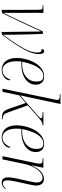

<svg xmlns="http://www.w3.org/2000/svg" viewBox="832 -1632 813 2516"><g transform="rotate(90 1238.0 -373.5)"><path d="M398 13Q398 -24 397.5 -80Q397 -136 396 -200Q395 -264 394.5 -325.5Q394 -387 393 -435.5Q392 -484 392 -507Q376 -472 352.5 -420.5Q329 -369 301 -309.5Q273 -250 245.5 -191Q218 -132 193.5 -81.5Q169 -31 152 3L109 12L108 -465Q107 -493 104.5 -506Q102 -519 93 -522.5Q84 -526 65 -526H45L48 -536H148Q147 -494 147.5 -439.5Q148 -385 148 -325.5Q148 -266 148 -208Q148 -150 148 -100.5Q148 -51 148 -17H151Q168 -51 192 -101Q216 -151 243.5 -209.5Q271 -268 298 -326.5Q325 -385 349 -437.5Q373 -490 390 -527L423 -531Q425 -501 426.5 -450Q428 -399 430 -337Q432 -275 433 -213Q434 -151 434.5 -98Q435 -45 435 -13H438Q512 -115 563.5 -194Q615 -273 641.5 -337.5Q668 -402 668 -460Q668 -492 656 -503Q644 -514 622 -515Q622 -531 630.5 -538.5Q639 -546 651 -546Q688 -546 688 -475Q688 -423 662.5 -357Q637 -291 581 -203Q525 -115 436 4Z M893 10Q826 10 782.5 -40Q739 -90 739 -187Q739 -244 755 -306.5Q771 -369 802 -423.5Q833 -478 878.5 -512Q924 -546 983 -546Q1033 -546 1061 -517Q1089 -488 1089 -436Q1089 -378 1054 -335.5Q1019 -293 960.5 -270.5Q902 -248 829 -248H786Q785 -241 783.5 -220.5Q782 -200 782 -183Q782 -99 813.5 -49.5Q845 0 895 0Q946 0 977 -31Q1008 -62 1023 -105Q1031 -101 1031 -88Q1031 -67 1014 -44.5Q997 -22 966 -6Q935 10 893 10ZM825 -258Q890 -258 940.5 -281Q991 -304 1019.5 -345.5Q1048 -387 1048 -444Q1048 -493 1031 -514.5Q1014 -536 978 -536Q930 -536 892.5 -498.5Q855 -461 829 -398Q803 -335 788 -258Z M1527 7Q1492 7 1470 0.5Q1448 -6 1433 -26.5Q1418 -47 1403 -90L1329 -305L1228 -217L1183 0H1142L1284 -686Q1286 -694 1287.5 -704.5Q1289 -715 1289 -721Q1289 -750 1248 -750H1213L1215 -760H1342L1301 -565Q1285 -488 1265.5 -398.5Q1246 -309 1229 -231L1496 -464Q1529 -492 1529 -506Q1529 -517 1510.5 -521.5Q1492 -526 1447 -526L1449 -536H1624L1622 -526Q1594 -526 1574.5 -514Q1555 -502 1524 -475L1360 -331L1452 -74Q1462 -47 1471.5 -31.5Q1481 -16 1497 -9.5Q1513 -3 1542 -3L1540 7Z M1776 10Q1709 10 1665.5 -40Q1622 -90 1622 -187Q1622 -244 1638 -306.5Q1654 -369 1685 -423.5Q1716 -478 1761.5 -512Q1807 -546 1866 -546Q1916 -546 1944 -517Q1972 -488 1972 -436Q1972 -378 1937 -335.5Q1902 -293 1843.5 -270.5Q1785 -248 1712 -248H1669Q1668 -241 1666.5 -220.5Q1665 -200 1665 -183Q1665 -99 1696.5 -49.5Q1728 0 1778 0Q1829 0 1860 -31Q1891 -62 1906 -105Q1914 -101 1914 -88Q1914 -67 1897 -44.5Q1880 -22 1849 -6Q1818 10 1776 10ZM1708 -258Q1773 -258 1823.5 -281Q1874 -304 1902.5 -345.5Q1931 -387 1931 -444Q1931 -493 1914 -514.5Q1897 -536 1861 -536Q1813 -536 1775.5 -498.5Q1738 -461 1712 -398Q1686 -335 1671 -258Z M2370 10Q2304 10 2304 -74Q2304 -101 2309 -133.5Q2314 -166 2322 -203L2352 -337Q2354 -347 2358.5 -367Q2363 -387 2367 -410Q2371 -433 2371 -451Q2371 -466 2366 -483Q2361 -500 2348 -512.5Q2335 -525 2309 -525Q2278 -525 2249 -504Q2220 -483 2196 -448.5Q2172 -414 2154.5 -373Q2137 -332 2129 -291L2068 0H2026L2118 -441Q2120 -453 2122 -465.5Q2124 -478 2124 -488Q2124 -511 2112.5 -518.5Q2101 -526 2068 -526H2053L2055 -536H2178L2145 -379H2147Q2187 -466 2230 -504.5Q2273 -543 2322 -543Q2370 -543 2390.5 -513.5Q2411 -484 2411 -445Q2411 -419 2404.5 -388Q2398 -357 2392 -328L2361 -187Q2354 -156 2348.5 -125Q2343 -94 2343 -66Q2343 -37 2352 -21Q2361 -5 2383 -5Q2397 -5 2413 -12.5Q2429 -20 2451 -43L2458 -35Q2434 -11 2414 -0.5Q2394 10 2370 10Z"/></g></svg>

Font: Noto Serif Display SemiCondensed ExtraLight
Style: Italic
Weight: 200
Width: 4
Italic angle: -12°
Designer: Monotype Design Team
Foundry: Monotype Imaging Inc.
Version: Version 2.009